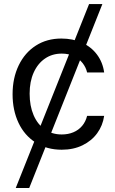

<svg xmlns="http://www.w3.org/2000/svg" viewBox="-20 -727 569 946"><path d="M124 199.2 484.4 -707H418.9L57.6 199.2ZM155.8 -24.4C192.5 -1 235.4 10.7 284.2 10.7C322.6 10.7 356.8 3.4 386.7 -11.2C416.7 -25.9 440.8 -45.7 459 -70.8C477.2 -95.9 488.6 -124.3 493.2 -156.2H409.2C404.6 -137.4 396.5 -120.9 384.8 -106.9C373 -92.9 358.6 -82.4 341.3 -75.2C324.1 -68 305 -64.5 284.2 -64.5C252.3 -64.5 224.4 -72.8 200.7 -89.4C176.9 -106 158.5 -129.4 145.5 -159.7C132.5 -189.9 126 -225.3 126 -265.6C126 -305.3 132.6 -340 146 -369.6C159.3 -399.3 177.9 -422.2 201.7 -438.5C225.4 -454.8 252.9 -462.9 284.2 -462.9C307 -462.9 327 -458.7 344.2 -450.2C361.5 -441.7 375.7 -430.5 386.7 -416.5C397.8 -402.5 405.3 -387 409.2 -370.1H493.2C488.6 -403.3 476.9 -432.6 458 -458C439.1 -483.4 414.6 -502.9 384.3 -516.6C354 -530.3 320 -537.1 282.2 -537.1C234.7 -537.1 192.9 -525.6 156.7 -502.4C120.6 -479.3 92.4 -446.9 72.3 -405.3C52.1 -363.6 42 -316.1 42 -262.7C42 -210 51.8 -162.9 71.3 -121.6C90.8 -80.2 119 -47.9 155.8 -24.4Z"/></svg>

Font: Pretendard Variable
Style: Regular
Weight: 400
Designer: Base glyphs from Inter by Rasmus Andersson; Hangeul glyphs from Noto Sans CJK(Source Han Sans) by Jang Soo-young and Kan
Foundry: Kil Hyung-jin
Version: Version 1.309;Glyphs 3.2 (3225)